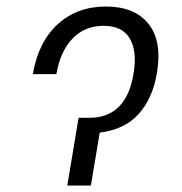

<svg xmlns="http://www.w3.org/2000/svg" viewBox="-20 -573 563 593"><path d="M81.3 -344.1Q98.7 -444.2 158.7 -498.6Q218.8 -552.9 306.8 -552.9Q395.6 -552.9 438.4 -499.6Q481.2 -446.4 464.8 -348.4Q451.7 -269.2 408.4 -221.1Q365.1 -172.9 288 -163.4L260.7 0H187.9L222.7 -209.2H255.7Q370 -209.2 392.4 -345.2Q404.1 -414.1 381 -453.7Q358 -493.3 299.7 -493.3Q242.5 -493.3 204.5 -454.4Q166.5 -415.5 154.1 -344.1Z"/></svg>

Font: Karasuma Gothic
Style: Light Italic
Weight: 300
Italic angle: 9.39998°
Designer: Rasmus Andersson / Ryoko Nishizuka
Foundry: rsms
Version: Version 1.00